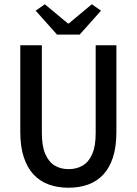

<svg xmlns="http://www.w3.org/2000/svg" viewBox="-20 -867 640 899"><path d="M301 12Q250 12 208.5 -3Q167 -18 137.5 -49.5Q108 -81 91.5 -130.5Q75 -180 75 -249V-655H176V-243Q176 -183 192 -146Q208 -109 236 -92Q264 -75 301 -75Q339 -75 367.5 -92Q396 -109 412 -146Q428 -183 428 -243V-655H525V-249Q525 -180 509 -130.5Q493 -81 463.5 -49.5Q434 -18 393 -3Q352 12 301 12ZM247 -705 147 -817 190 -847 298 -757H302L410 -847L453 -817L353 -705Z"/></svg>

Font: Source Code Pro ExtraLight Medium
Style: Regular
Weight: 500
Monospace: yes
Version: Version 1.018;hotconv 1.0.116;makeotfexe 2.5.65601